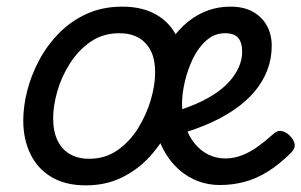

<svg xmlns="http://www.w3.org/2000/svg" viewBox="-20 -539 907 578"><path d="M238 19Q177 19 135 -6Q93 -31 71.5 -75.5Q50 -120 50 -176Q50 -219 62 -266Q74 -313 98 -358Q122 -403 158 -439.5Q194 -476 241.5 -497.5Q289 -519 348 -519Q408 -519 449.5 -495.5Q491 -472 512 -429.5Q533 -387 533 -331Q533 -291 521.5 -243.5Q510 -196 487 -149.5Q464 -103 428.5 -65Q393 -27 345.5 -4Q298 19 238 19ZM248 -61Q297 -61 334 -87Q371 -113 396 -153.5Q421 -194 434 -238.5Q447 -283 447 -321Q447 -360 434 -386Q421 -412 397 -425.5Q373 -439 339 -439Q290 -439 253 -413.5Q216 -388 190.5 -348Q165 -308 152.5 -264Q140 -220 140 -183Q140 -144 153 -116.5Q166 -89 190.5 -75Q215 -61 248 -61ZM642 18Q607 18 576.5 6.5Q546 -5 521 -26.5Q496 -48 478 -78Q460 -108 450 -144.5Q440 -181 440 -222Q440 -271 451 -315.5Q462 -360 482.5 -397Q503 -434 532 -461.5Q561 -489 597 -504Q633 -519 674 -519Q714 -519 741.5 -503.5Q769 -488 783.5 -461.5Q798 -435 798 -401Q798 -363 785 -328.5Q772 -294 746.5 -263.5Q721 -233 682.5 -207Q644 -181 593.5 -160.5Q543 -140 482 -125L467 -194Q514 -204 552.5 -219Q591 -234 620.5 -252.5Q650 -271 669.5 -292.5Q689 -314 699 -337Q709 -360 709 -383Q709 -411 697 -425Q685 -439 657 -439Q626 -439 601.5 -417.5Q577 -396 561 -363Q545 -330 536.5 -293.5Q528 -257 528 -227Q528 -190 538 -159.5Q548 -129 566 -107Q584 -85 607.5 -73.5Q631 -62 658 -62Q684 -62 708.5 -71.5Q733 -81 756.5 -98Q780 -115 801 -134Q814 -147 827.5 -144.5Q841 -142 852 -131Q865 -118 867 -105Q869 -92 856 -79Q822 -45 787 -23Q752 -1 716 8.5Q680 18 642 18Z"/></svg>

Font: Playwrite MX
Style: Regular
Weight: 400
Designer: Veronika Burian, José Scaglione
Foundry: TypeTogether
Version: Version 1.002